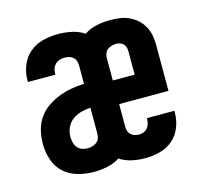

<svg xmlns="http://www.w3.org/2000/svg" viewBox="-84 -621 767 722"><g transform="rotate(-15 300.0 -260.0)"><path d="M197 8Q166 8 135 -0.5Q104 -9 81 -30Q58 -51 48 -81.5Q38 -112 38 -143Q38 -169 44 -194.5Q50 -220 64.5 -241.5Q79 -263 100.5 -278Q122 -293 146 -302.5Q170 -312 195.5 -316.5Q221 -321 246 -322V-394Q246 -403 243 -411.5Q240 -420 233 -426Q226 -432 217 -434Q208 -436 199 -436Q189 -436 179.5 -432.5Q170 -429 163.5 -422Q157 -415 154 -405.5Q151 -396 151 -386Q151 -385 151 -384.5Q151 -384 151 -383H44Q44 -385 44 -387Q44 -389 44 -391Q44 -420 55.5 -448Q67 -476 89 -494.5Q111 -513 140 -520.5Q169 -528 199 -528Q225 -528 252 -522.5Q279 -517 301 -502Q323 -517 349.5 -522.5Q376 -528 403 -528Q421 -528 440 -525.5Q459 -523 476 -515Q493 -507 507 -494.5Q521 -482 530 -465.5Q539 -449 542.5 -431Q546 -413 546 -394V-214H354V-126Q354 -117 356.5 -109Q359 -101 365.5 -95Q372 -89 380.5 -86.5Q389 -84 397 -84Q407 -84 415.5 -87.5Q424 -91 430 -98Q436 -105 438.5 -114.5Q441 -124 441 -133Q441 -134 441 -134.5Q441 -135 441 -136H548Q548 -134 548 -132Q548 -130 548 -128Q548 -99 537 -71.5Q526 -44 504.5 -25.5Q483 -7 454.5 0.5Q426 8 397 8Q371 8 345.5 2.5Q320 -3 298 -17Q276 -3 249.5 2.5Q223 8 197 8ZM439 -306V-394Q439 -402 437.5 -410Q436 -418 430.5 -424Q425 -430 417.5 -433Q410 -436 402 -436Q393 -436 384 -433.5Q375 -431 368 -425.5Q361 -420 357.5 -411.5Q354 -403 354 -394V-306ZM197 -84Q206 -84 215 -86.5Q224 -89 231.5 -94.5Q239 -100 242.5 -108.5Q246 -117 246 -126V-229Q228 -228 209.5 -223Q191 -218 176 -207Q161 -196 153 -179Q145 -162 145 -143Q145 -132 147.5 -121Q150 -110 157 -101Q164 -92 175 -88Q186 -84 197 -84Z"/></g></svg>

Font: Iosevka SS04 Semibold Extended
Style: Regular
Weight: 600
Width: 7
Monospace: yes
Designer: Belleve Invis
Foundry: Belleve Invis
Version: Version 19.0.0; ttfautohint (v1.8.4)